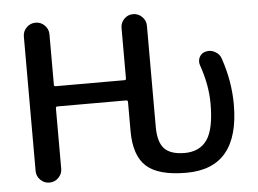

<svg xmlns="http://www.w3.org/2000/svg" viewBox="-52 -819 1165 868"><g transform="rotate(-5 531.0 -384.5)"><path d="M524.4 -226.6V-358.4Q524.4 -366.2 516.6 -366.2H205.1Q197.3 -366.2 197.3 -358.4V-84Q197.3 -60.5 180.2 -43.5Q163.1 -26.4 139.6 -26.4H138.7Q115.2 -26.4 98.1 -43.5Q81.1 -60.5 81.1 -84V-694.3Q81.1 -717.8 98.1 -734.9Q115.2 -752 138.7 -752H139.6Q163.1 -752 180.2 -734.9Q197.3 -717.8 197.3 -694.3V-464.8Q197.3 -458 205.1 -458H516.6Q524.4 -458 524.4 -464.8V-694.3Q524.4 -717.8 541 -734.9Q557.6 -752 581.5 -752Q605.5 -752 622.6 -734.9Q639.6 -717.8 639.6 -694.3V-236.3Q639.6 -166 668 -136.2Q696.3 -106.4 759.8 -106.4Q828.1 -106.4 861.8 -154.8Q895.5 -203.1 895.5 -318.4Q895.5 -403.3 863.3 -495.1Q860.4 -502.9 860.4 -511.7Q860.4 -522.5 865.2 -532.2Q875 -550.8 894.5 -554.7Q901.4 -556.6 908.2 -556.6Q922.9 -556.6 936.5 -548.8Q957 -538.1 963.9 -516.6Q1000 -410.2 1000 -305.7Q1000 -16.6 759.8 -16.6Q632.8 -16.6 578.6 -65.9Q524.4 -115.2 524.4 -226.6Z"/></g></svg>

Font: Gen Jyuu Gothic Medium
Style: Regular
Weight: 500
Designer: [Source Han Sans]
Ryoko NISHIZUKA  (kana & ideographs); Paul D. Hunt (Latin, Greek & Cyrillic); Wenlong ZHANG  (bopomofo
Version: Version 1.002.20150607